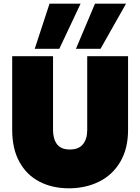

<svg xmlns="http://www.w3.org/2000/svg" viewBox="-20 -1012 759 1039"><path d="M267 -708V-309Q267 -260 288.5 -231.5Q310 -203 358 -203Q406 -203 429 -231.5Q452 -260 452 -309V-708H673V-309Q673 -208 631 -136.5Q589 -65 516 -29Q443 7 353 7Q263 7 193.5 -29Q124 -65 85 -136Q46 -207 46 -309V-708ZM301 -748H168L248 -992H416ZM524 -748H391L494 -992H662Z"/></svg>

Font: Poppins Black A&M
Style: Regular
Weight: 900
Designer: Ninad Kale (Devanagari), Jonny Pinhorn (Latin)
Foundry: Indian Type Foundry
Version: 4.004